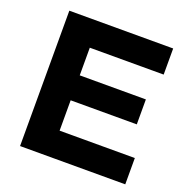

<svg xmlns="http://www.w3.org/2000/svg" viewBox="-126 -817 907 933"><g transform="rotate(20 328.0 -350.0)"><path d="M76 0V-700H613V-565H231V-422H573V-293H231V-136H620V0Z"/></g></svg>

Font: REM SemiBold
Style: Regular
Weight: 600
Designer: Octavio Pardo
Foundry: Ashler Design
Version: Version 1.005;gftools[0.9.28]